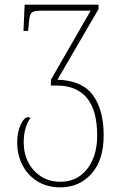

<svg xmlns="http://www.w3.org/2000/svg" viewBox="-20 -556 520 826"><path d="M240 250Q184 250 142.5 225Q101 200 77.5 156Q54 112 54 56Q54 13 69 -19.5Q84 -52 101 -52Q106 -52 111 -49Q82 -8 82 56Q82 104 101.5 142Q121 180 156.5 203Q192 226 240 226Q311 226 354.5 171.5Q398 117 398 27Q398 -82 353.5 -135Q309 -188 224 -188H199V-213L370 -510H154Q125 -510 116 -501Q107 -492 105 -464L101 -423H81L86 -536H404V-517L227 -213Q333 -210 379.5 -147Q426 -84 426 26Q426 133 373.5 191.5Q321 250 240 250Z"/></svg>

Font: Noto Serif Georgian SemiCondensed Thin
Style: Regular
Weight: 100
Width: 4
Designer: Monotype Design Team, Akaki Razmadze
Foundry: Google LLC
Version: Version 2.003; ttfautohint (v1.8.4.7-5d5b)